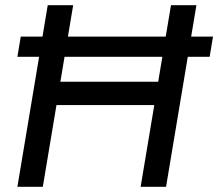

<svg xmlns="http://www.w3.org/2000/svg" viewBox="-20 -720 841 740"><path d="M47 -501 60 -579H801L788 -501ZM47 0 164 -700H262L145 0ZM522 0 639 -700H737L620 0ZM182 -315 196 -405H620L606 -315Z"/></svg>

Font: Figtree Light Medium
Style: Italic
Weight: 500
Italic angle: -9.5°
Version: Version 2.000